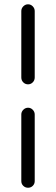

<svg xmlns="http://www.w3.org/2000/svg" viewBox="-20 -779 263 902"><path d="M111.8 -382.8Q98.6 -382.8 89.4 -392.1Q80.1 -401.4 80.1 -415V-727.1Q80.1 -739.7 89.6 -749.3Q99.1 -758.8 111.8 -758.8Q124.5 -758.8 133.8 -749.3Q143.1 -739.7 143.1 -727.1V-415Q143.1 -401.4 133.8 -392.1Q124.5 -382.8 111.8 -382.8ZM80.1 71.8V-241.2Q80.1 -253.9 89.6 -263.4Q99.1 -272.9 111.8 -272.9Q124.5 -272.9 133.8 -263.4Q143.1 -253.9 143.1 -241.2V71.8Q143.1 85 134 94Q125 103 111.8 103Q98.6 103 89.4 94Q80.1 85 80.1 71.8Z"/></svg>

Font: Comic Neue
Style: Regular
Weight: 400
Designer: Craig Rozynski
Foundry: Craig Rozynski
Version: Version 2.003;hotconv 1.0.109;makeotfexe 2.5.65596